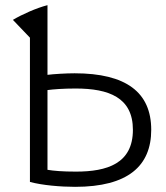

<svg xmlns="http://www.w3.org/2000/svg" viewBox="-20 -718 642 744"><path d="M30 -641 96 -572V-13C144 0 215 6 271 6C476 6 566 -75 566 -215C566 -360 469 -434 269 -434C236 -434 187 -431 164 -428V-698C121 -687 65 -662 30 -641ZM164 -60V-369C187 -372 225 -375 273 -375C402 -375 495 -340 495 -215C495 -84 395 -53 274 -53C222 -53 188 -56 164 -60Z"/></svg>

Font: Repo Light
Style: Regular
Weight: 300
Designer: Stefan Peev
Foundry: Context Ltd
Version: Version 001.502